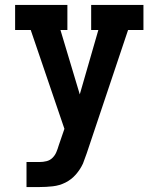

<svg xmlns="http://www.w3.org/2000/svg" viewBox="-20 -755 640 775"><path d="M87 0V-101H139Q154 -101 168 -104.5Q182 -108 192 -118Q202 -128 207.5 -141Q213 -154 217 -168L240 -235L104 -634H41V-735H252V-634H224L302 -374L377 -634H348V-735H559V-634H497L330 -136Q326 -126 322.5 -115.5Q319 -105 315 -95Q304 -71 286 -50.5Q268 -30 244 -18Q220 -6 193 -3Q166 0 139 0Z"/></svg>

Font: Iosevka Slab Extended
Style: Bold
Weight: 700
Width: 7
Monospace: yes
Designer: Belleve Invis
Foundry: Belleve Invis
Version: Version 11.1.0; ttfautohint (v1.8.3)